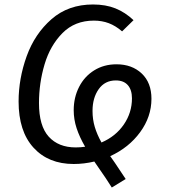

<svg xmlns="http://www.w3.org/2000/svg" viewBox="-20 -720 754 857"><path d="M472 -23 493 7Q531 63 541 79L479 117Q452 74 425 36L401 1Q355 12 309 12Q196 12 129.5 -61Q63 -134 63 -267Q63 -369 99 -469Q135 -569 210 -634.5Q285 -700 395 -700Q452 -700 495.5 -682.5Q539 -665 576 -630L525 -580Q496 -605 465.5 -616.5Q435 -628 399 -628Q314 -628 259 -572.5Q204 -517 179 -433Q154 -349 154 -260Q154 -158 197.5 -110Q241 -62 318 -62Q339 -62 360 -65Q335 -108 322 -147.5Q309 -187 309 -228Q309 -285 333 -332Q357 -379 400.5 -406Q444 -433 500 -433Q569 -433 612.5 -392Q656 -351 656 -279Q656 -199 605.5 -130Q555 -61 472 -23ZM569 -281Q569 -319 550.5 -340Q532 -361 497 -361Q448 -361 420.5 -322Q393 -283 393 -225Q393 -187 403 -153.5Q413 -120 433 -84Q496 -111 532.5 -164Q569 -217 569 -281Z"/></svg>

Font: FiraGO Book
Style: Italic
Weight: 350
Italic angle: -8°
Designer: bBox Type GmbH
Foundry: bBox Type GmbH
Version: Version 1.001